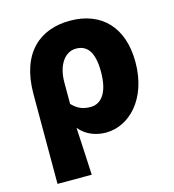

<svg xmlns="http://www.w3.org/2000/svg" viewBox="-115 -679 883 976"><g transform="rotate(-15 326.5 -190.5)"><path d="M67 202H247C243 120 239 38 234 -48C273 -1 327 14 374 14C494 14 610 -98 610 -294C610 -477 508 -583 342 -583C184 -583 67 -487 67 -270ZM332 -132C299 -132 267 -139 234 -174V-287C234 -378 276 -438 335 -438C397 -438 428 -391 428 -291C428 -177 384 -132 332 -132Z"/></g></svg>

Font: Noto Sans HK Black
Style: Regular
Weight: 900
Designer: Ryoko NISHIZUKA 西塚涼子 (kana, bopomofo & ideographs); Paul D. Hunt (Latin, Greek & Cyrillic); Sandoll Communications 산돌커뮤니
Foundry: Adobe
Version: Version 2.004;hotconv 1.0.118;makeotfexe 2.5.65603